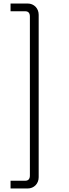

<svg xmlns="http://www.w3.org/2000/svg" viewBox="-20 -826 390 1092"><path d="M200 -742C200 -778 174 -806 137 -806H40V-762H123C141 -762 150 -752 150 -732V172C150 192 141 202 123 202H40V246H137C174 246 200 218 200 182Z"/></svg>

Font: Space Text Light
Style: Regular
Weight: 300
Designer: Florian Karsten (Space Text), Colophon Foundry (Space Mono)
Foundry: Florian Karsten
Version: Version 1.003;PS 001.003;hotconv 1.0.88;makeotf.lib2.5.64775